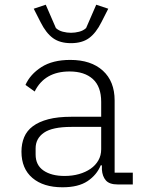

<svg xmlns="http://www.w3.org/2000/svg" viewBox="-20 -782 640 814"><path d="M479 0Q444 0 429 -17Q414 -34 412 -63V-81H407Q390 -40 351 -14Q312 12 245 12Q164 12 117.5 -27.5Q71 -67 71 -139Q71 -173 82.5 -200.5Q94 -228 119.5 -247Q145 -266 185 -276.5Q225 -287 283 -287H409V-350Q409 -415 373.5 -447Q338 -479 275 -479Q169 -479 127 -394L88 -422Q108 -467 155.5 -497.5Q203 -528 278 -528Q366 -528 416 -482.5Q466 -437 466 -356V-50H543V0ZM254 -36Q287 -36 315 -44Q343 -52 364 -66.5Q385 -81 397 -102Q409 -123 409 -149V-244H283Q202 -244 166.5 -219.5Q131 -195 131 -153V-127Q131 -82 164.5 -59Q198 -36 254 -36ZM281 -599Q234 -599 204.5 -620.5Q175 -642 152 -688L123 -745L174 -762L217 -663Q229 -652 246.5 -647.5Q264 -643 281 -643Q298 -643 315.5 -647.5Q333 -652 345 -663L388 -762L439 -745L410 -688Q387 -642 357.5 -620.5Q328 -599 281 -599Z"/></svg>

Font: IBM Plex Mono Light
Style: Regular
Weight: 300
Monospace: yes
Designer: Mike Abbink, Paul van der Laan, Pieter van Rosmalen
Foundry: Bold Monday
Version: Version 2.3